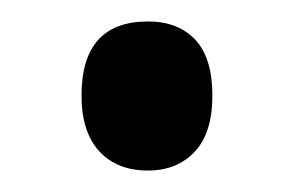

<svg xmlns="http://www.w3.org/2000/svg" viewBox="-20 -441 274 179"><path d="M56 -352Q56 -421 118 -421Q146 -421 162 -404Q178 -387 178 -352Q178 -317 161.5 -299.5Q145 -282 118 -282Q89 -282 72.5 -300Q56 -318 56 -352Z"/></svg>

Font: Noto Sans Thai Looped ExtraCondensed Medium
Style: Regular
Weight: 500
Width: 2
Designer: Sasikarn Vongin, Ben Mitchell
Foundry: The Fontpad Ltd
Version: Version 1.001; ttfautohint (v1.8.4.7-5d5b)